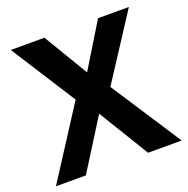

<svg xmlns="http://www.w3.org/2000/svg" viewBox="-128 -844 948 966"><g transform="rotate(-20 346.0 -361.0)"><path d="M683.1 0H502.9L338.9 -269L169.9 0H9.8L252 -376L30.8 -722.2H210.9L353 -484.9L498 -722.2H663.1L438 -376Z"/></g></svg>

Font: Perun
Style: Bold
Weight: 700
Foundry: Copyright (c) Stefan Peev, Context Ltd, 2016
Version: Version 1.0000